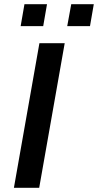

<svg xmlns="http://www.w3.org/2000/svg" viewBox="-20 -891 465 911"><path d="M46 0 167 -686H287L166 0ZM78 -767 96 -871H203L185 -767ZM299 -767 318 -871H425L407 -767Z"/></svg>

Font: Archivo SemiExpanded Medium
Style: Italic
Weight: 500
Width: 6
Italic angle: -10°
Designer: Hector Gatti
Foundry: Omnibus-Type
Version: Version 2.001